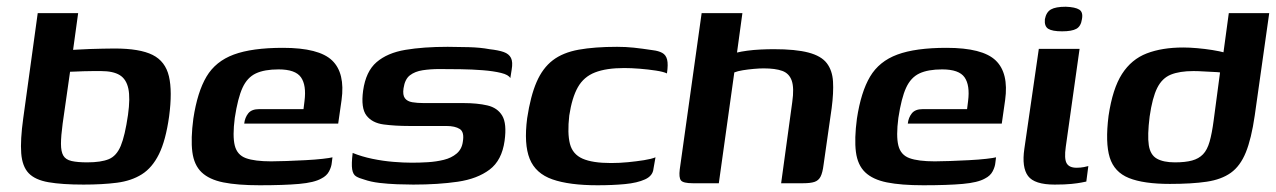

<svg xmlns="http://www.w3.org/2000/svg" viewBox="-20 -544 3789 570"><path d="M228 4Q164 4 124 -3Q84 -10 65 -30Q46 -50 43 -89Q40 -128 49 -193L92 -505H212L197 -396Q202 -396 215.5 -397Q229 -398 247 -398.5Q265 -399 284.5 -399.5Q304 -400 320 -400Q395 -400 433 -381Q471 -362 481.5 -317.5Q492 -273 482 -198Q472 -127 452 -86.5Q432 -46 401 -26.5Q370 -7 327 -1.5Q284 4 228 4ZM239 -62Q280 -62 303 -71.5Q326 -81 338.5 -111Q351 -141 360 -203Q367 -253 361 -281Q355 -309 335.5 -321Q316 -333 280 -333Q270 -333 256 -333Q242 -333 228 -332.5Q214 -332 203 -331.5Q192 -331 188 -331L166 -177Q161 -140 161 -117Q161 -94 168 -82Q175 -70 192.5 -66Q210 -62 239 -62Z M751 6Q685 6 643 -2.5Q601 -11 578.5 -32.5Q556 -54 551 -93Q546 -132 554 -192Q566 -271 593 -316.5Q620 -362 674 -382Q728 -402 820 -402Q927 -402 966 -364.5Q1005 -327 994 -247L984 -177H705Q707 -195 717 -207.5Q727 -220 749 -220H881L884 -244Q890 -291 873.5 -314.5Q857 -338 807 -338Q765 -338 739.5 -326Q714 -314 700 -283.5Q686 -253 677 -194Q670 -140 677 -112Q684 -84 710 -74.5Q736 -65 785 -65Q803 -65 830.5 -66Q858 -67 887 -68.5Q916 -70 938 -72.5Q960 -75 967 -77L965 -61Q964 -49 957 -35.5Q950 -22 934 -14Q913 -2 868 2Q823 6 751 6Z M1207 4Q1186 4 1159 3Q1132 2 1106.5 -1Q1081 -4 1061 -11Q1046 -15 1037 -20.5Q1028 -26 1025.5 -41.5Q1023 -57 1027 -90Q1054 -79 1085.5 -72.5Q1117 -66 1147.5 -63.5Q1178 -61 1203 -61Q1226 -61 1250.5 -62.5Q1275 -64 1297.5 -69.5Q1320 -75 1335.5 -88Q1351 -101 1354 -123Q1359 -152 1345 -161Q1331 -170 1305 -170H1195Q1153 -170 1119 -174.5Q1085 -179 1068 -201Q1051 -223 1058 -275Q1066 -332 1098 -359.5Q1130 -387 1183.5 -396Q1237 -405 1309 -405Q1336 -405 1371.5 -404Q1407 -403 1433 -398Q1460 -395 1475.5 -389.5Q1491 -384 1497 -372Q1503 -360 1499 -337L1495 -312Q1490 -322 1467.5 -327.5Q1445 -333 1413.5 -335.5Q1382 -338 1347.5 -338.5Q1313 -339 1284 -339Q1258 -339 1235 -335.5Q1212 -332 1197 -320.5Q1182 -309 1178 -282Q1175 -262 1182 -252.5Q1189 -243 1204 -240.5Q1219 -238 1238 -238H1356Q1397 -238 1427 -231Q1457 -224 1471 -200.5Q1485 -177 1478 -126Q1470 -68 1433.5 -40.5Q1397 -13 1339 -4.5Q1281 4 1207 4Z M1754 6Q1670 6 1620 -11.5Q1570 -29 1552.5 -72.5Q1535 -116 1545 -193Q1555 -259 1573 -300.5Q1591 -342 1621 -365Q1651 -388 1698 -396.5Q1745 -405 1812 -405Q1838 -405 1861.5 -402.5Q1885 -400 1918 -395Q1935 -393 1946 -387Q1957 -381 1960.5 -367Q1964 -353 1960 -326Q1950 -331 1927 -334.5Q1904 -338 1879 -340Q1854 -342 1833 -342Q1780 -342 1746.5 -329Q1713 -316 1695.5 -285Q1678 -254 1670 -201Q1664 -148 1672 -117Q1680 -86 1709.5 -73Q1739 -60 1794 -60Q1819 -60 1844.5 -62.5Q1870 -65 1892 -68.5Q1914 -72 1926 -77L1920 -43Q1918 -22 1895 -11.5Q1872 -1 1835.5 2.5Q1799 6 1754 6Z M2037 0Q2008 0 2001.5 -8.5Q1995 -17 1998 -41L2063 -505H2184L2168 -388Q2180 -391 2198.5 -393.5Q2217 -396 2238 -397Q2259 -398 2277 -398Q2342 -398 2380 -388Q2418 -378 2434.5 -356.5Q2451 -335 2453 -302Q2455 -269 2449 -223L2425 -55Q2422 -31 2416 -19.5Q2410 -8 2398 -4Q2386 0 2364 0H2299L2332 -241Q2338 -283 2330.5 -304.5Q2323 -326 2302.5 -333.5Q2282 -341 2247 -341Q2235 -341 2218 -339.5Q2201 -338 2185.5 -335.5Q2170 -333 2160 -329L2114 0Z M2721 6Q2655 6 2613 -2.5Q2571 -11 2548.5 -32.5Q2526 -54 2521 -93Q2516 -132 2524 -192Q2536 -271 2563 -316.5Q2590 -362 2644 -382Q2698 -402 2790 -402Q2897 -402 2936 -364.5Q2975 -327 2964 -247L2954 -177H2675Q2677 -195 2687 -207.5Q2697 -220 2719 -220H2851L2854 -244Q2860 -291 2843.5 -314.5Q2827 -338 2777 -338Q2735 -338 2709.5 -326Q2684 -314 2670 -283.5Q2656 -253 2647 -194Q2640 -140 2647 -112Q2654 -84 2680 -74.5Q2706 -65 2755 -65Q2773 -65 2800.5 -66Q2828 -67 2857 -68.5Q2886 -70 2908 -72.5Q2930 -75 2937 -77L2935 -61Q2934 -49 2927 -35.5Q2920 -22 2904 -14Q2883 -2 2838 2Q2793 6 2721 6Z M3111 4Q3051 4 3032 -21.5Q3013 -47 3021 -102L3064 -399H3185L3144 -108Q3139 -73 3146.5 -59.5Q3154 -46 3176 -46Q3188 -46 3198 -48Q3208 -50 3211 -51L3205 -5Q3200 -4 3190 -2Q3180 0 3161 2Q3142 4 3111 4ZM3133 -451Q3104 -451 3092 -458.5Q3080 -466 3082 -487Q3086 -508 3100 -516Q3114 -524 3144 -524Q3172 -523 3184 -515.5Q3196 -508 3192 -487Q3189 -466 3175.5 -458.5Q3162 -451 3133 -451Z M3453 2Q3375 2 3331.5 -15.5Q3288 -33 3274.5 -76.5Q3261 -120 3271 -200Q3283 -281 3311 -324.5Q3339 -368 3384.5 -385.5Q3430 -403 3493 -403Q3511 -403 3534 -401Q3557 -399 3579 -395.5Q3601 -392 3617.5 -387.5Q3634 -383 3641 -378L3609 -365L3628 -505H3748L3705 -201Q3695 -132 3678.5 -91.5Q3662 -51 3634 -31Q3606 -11 3562 -4.5Q3518 2 3453 2ZM3468 -62Q3499 -62 3519 -67.5Q3539 -73 3551.5 -86Q3564 -99 3571 -123.5Q3578 -148 3583 -186L3602 -329Q3595 -330 3581 -330.5Q3567 -331 3552 -332Q3537 -333 3523 -333Q3482 -333 3456 -322.5Q3430 -312 3415.5 -283Q3401 -254 3393 -198Q3386 -142 3390.5 -113Q3395 -84 3414.5 -73Q3434 -62 3468 -62Z"/></svg>

Font: Genos SemiBold
Style: Italic
Weight: 600
Italic angle: -8°
Version: Version 1.010